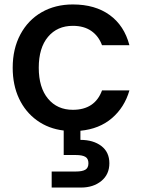

<svg xmlns="http://www.w3.org/2000/svg" viewBox="-20 -580 640 862"><path d="M307 -87Q406 -87 438 -174H561Q539 -98 482.5 -49.5Q426 -1 341 7V48Q399 48 435 75.5Q471 103 471 153Q471 203 435 232.5Q399 262 344 262H212V190H321Q349 190 363 182Q377 174 377 153Q377 132 363 124Q349 116 321 116H266V6Q198 -2 146 -39.5Q94 -77 65.5 -137.5Q37 -198 37 -276Q37 -361 71.5 -425.5Q106 -490 167 -525Q228 -560 307 -560Q407 -560 472.5 -512.5Q538 -465 561 -377H438Q423 -418 390 -441Q357 -464 307 -464Q237 -464 195.5 -414.5Q154 -365 154 -276Q154 -187 195.5 -137Q237 -87 307 -87Z"/></svg>

Font: A Bank Premium Med
Style: Regular
Weight: 500
Designer: Ninad Kale (Devanagari), Jonny Pinhorn (Latin), Htun Naung (Myanmar)
Foundry: Indian Type Foundry
Version: 4.004